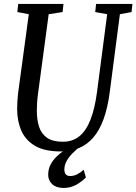

<svg xmlns="http://www.w3.org/2000/svg" viewBox="-20 -763 696 980"><path d="M592 -690.5 540.5 -295.5Q530 -213.5 508.8 -155.2Q487.5 -97 456 -60.8Q424.5 -24.5 382.8 -7.2Q341 10 289.5 10Q207.5 10 159 -18.5Q110.5 -47 89 -96Q67.5 -145 67.5 -207Q67.5 -228.5 68.8 -247.2Q70 -266 72 -284.5L127 -690.5L68.5 -701.5L73 -743H304L299.5 -701.5L228.5 -690.5L174.5 -288Q171 -264 169.5 -241.2Q168 -218.5 168 -197.5Q168 -151.5 179.5 -115.8Q191 -80 220 -59.8Q249 -39.5 301 -39.5Q351.5 -39.5 386.2 -68.5Q421 -97.5 442.8 -154.5Q464.5 -211.5 475.5 -295.5L527 -690.5L466 -701.5L470.5 -743H656L651.5 -701.5ZM303 196.5Q265 195.5 245.5 176.2Q226 157 226 129.5Q226 100.5 237.8 77.8Q249.5 55 268.2 36.8Q287 18.5 309 3.8Q331 -11 352 -23.5L374.5 -35L392 -18Q370 -0.5 351 18.5Q332 37.5 320.5 58.2Q309 79 308.5 101Q308.5 119.5 316.2 127.5Q324 135.5 338 135.5Q356 135.5 373.2 127Q390.5 118.5 407 103.5L418.5 142.5Q400.5 162 370.8 179.2Q341 196.5 303 196.5Z"/></svg>

Font: Merriweather 24pt SemiCondensed
Style: Italic
Weight: 400
Width: 4
Italic angle: -7.8°
Designer: Eben Sorkin
Foundry: Eben Sorkin
Version: Version 2.101